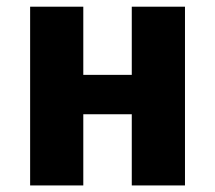

<svg xmlns="http://www.w3.org/2000/svg" viewBox="-20 -565 655 585"><path d="M381.5 0V-216.9H233.8V0H71.8V-544.6H233.8V-336.9H381.5V-544.6H543.6V0Z"/></svg>

Font: FiraCode Nerd Font Mono
Style: Bold
Weight: 700
Monospace: yes
Designer: Carrois Corporate, Edenspiekermann AG, Nikita Prokopov
Foundry: Carrois Corporate, Edenspiekermann AG, Nikita Prokopov
Version: Version 6.002;Nerd Fonts 3.3.0